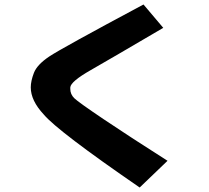

<svg xmlns="http://www.w3.org/2000/svg" viewBox="-20 -780 931 855"><path d="M602 55Q237 -196 175 -270Q117 -332 117 -391Q117 -419 131 -455.5Q145 -492 199.5 -528.5Q254 -565 619 -760L707 -656Q472 -518 383.5 -467.5Q295 -417 293 -391V-384Q293 -360 311 -342.5Q329 -325 441 -249.5Q553 -174 726 -64Z"/></svg>

Font: KN Bobohei
Style: Bold
Weight: 700
Designer: Kingnam Type Foundry
Version: Version 1.710;March 18, 2023